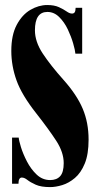

<svg xmlns="http://www.w3.org/2000/svg" viewBox="-20 -731 397 764"><path d="M179.5 13.5Q143.5 13.5 122.2 4Q101 -5.5 89 -15Q77 -24.5 67 -24.5Q53.5 -24.5 53.5 0H28V-183.5H54.5Q55 -173 63.2 -146Q71.5 -119 87.2 -88.5Q103 -58 126 -36.2Q149 -14.5 179.5 -14.5Q205.5 -14.5 219.5 -30Q233.5 -45.5 233.5 -82Q233.5 -125 203.8 -170.8Q174 -216.5 125 -279Q66.5 -353 45.8 -411Q25 -469 25 -528.5Q25 -591.5 46.5 -632Q68 -672.5 101 -691.8Q134 -711 168 -711Q196 -711 214.5 -702.5Q233 -694 245 -685.5Q257 -677 266.5 -677Q273.5 -677 277 -681.8Q280.5 -686.5 281 -700H307V-517.5H280Q279 -531 271.2 -558Q263.5 -585 249.8 -614Q236 -643 215.5 -663.2Q195 -683.5 168.5 -683.5Q119 -683.5 119 -610.5Q119 -565 150.2 -517.8Q181.5 -470.5 232.5 -413.5Q286 -353.5 309.2 -298.2Q332.5 -243 332.5 -175.5Q332.5 -117 317.2 -80Q302 -43 278 -22.8Q254 -2.5 227.8 5.5Q201.5 13.5 179.5 13.5Z"/></svg>

Font: Imbue 50pt Black
Style: Regular
Weight: 900
Designer: Tyler Finck
Foundry: Etcetera Type Company
Version: Version 1.102; ttfautohint (v1.8.3)